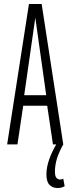

<svg xmlns="http://www.w3.org/2000/svg" viewBox="-20 -728 355 968"><path d="M16 0 126 -708H190L299 0H247L218 -195H97L68 0ZM102 -248H213L158 -639ZM271 220Q245 220 229.5 204Q214 188 214 151Q214 83 268 -8L299 0Q277 39 267 72Q257 105 257 137Q257 160 264.5 168.5Q272 177 283 177Q292 177 299 173L306 211Q290 220 271 220Z"/></svg>

Font: Georama ExtraCondensed Light
Style: Regular
Weight: 300
Width: 2
Designer: Jean-Baptiste Levee
Foundry: Production Type
Version: Version 1.000